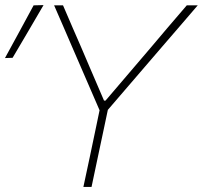

<svg xmlns="http://www.w3.org/2000/svg" viewBox="-50 -734 797 754"><path d="M277.5 0Q290.5 -60 302.5 -117Q314 -173 328 -238.5L341 -301L232.5 -551.5Q215.5 -591.5 199.5 -628Q183.5 -664.5 162.5 -713H197.5Q220.5 -659.5 237 -621.2Q253.5 -583 268.5 -549Q283 -515 300.5 -474L358.5 -339H364.5L475.5 -469Q512 -512 542.5 -547.5Q572.5 -583 605.5 -622L683.5 -713H726.5Q691.5 -672.5 656.5 -631.5Q621.5 -590.5 587.5 -551.5L373.5 -302.5L360 -238.5Q346 -173 334.2 -117Q322.5 -61 309.5 0ZM-30.5 -506Q-1.5 -559 26.5 -610.5Q54.5 -662 82 -713L121 -714Q90.5 -661.5 60.5 -610.5Q30.5 -559.5 -0.5 -507Z"/></svg>

Font: Heraclito Thin
Style: Italic
Weight: 100
Italic angle: -12°
Designer: Kostas Bartsokas (font) & Cristiano Sobral (main changes)
Foundry: Kostas Bartsokas (font) & Cristiano Sobral (main changes)
Version: Version 1.00;July 8, 2020;FontCreator 13.0.0.2655 64-bit